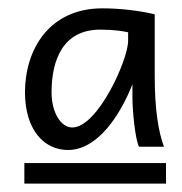

<svg xmlns="http://www.w3.org/2000/svg" viewBox="-20 -682 435 458"><path d="M38.1 -244.1H376V-293H38.1ZM295.9 -449.2C295.9 -421.4 301.8 -352.1 311.5 -332H371.1C357.9 -367.7 349.1 -420.4 349.1 -500V-647.9C314.5 -656.2 268.6 -662.1 224.1 -662.1C96.7 -662.1 39.6 -563 39.6 -461.9C39.6 -372.6 85 -324.2 142.1 -324.2C213.9 -324.2 267.6 -409.2 295.9 -481ZM219.2 -611.3C253.4 -611.3 274.4 -607.4 285.6 -605V-584.5C285.6 -539.1 212.9 -377.9 152.3 -377.9C125.5 -377.9 103 -413.1 103 -461.9C103 -538.6 129.9 -611.3 219.2 -611.3Z"/></svg>

Font: Andika
Style: Regular
Weight: 400
Designer: Victor Gaultney, Annie Olsen, Julie Remington, Don Collingsworth, Eric Hays
Foundry: SIL International
Version: Version 1.000